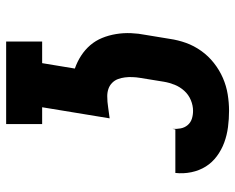

<svg xmlns="http://www.w3.org/2000/svg" viewBox="-92 -692 783 640"><g transform="rotate(90 300.0 -371.5)"><path d="M118 0V-120H190L208 -229Q185 -237 165 -250Q145 -263 130 -280.5Q115 -298 106 -320Q97 -342 93 -366.5Q89 -391 90 -416Q91 -441 96 -466L109 -545Q113 -573 122.5 -599.5Q132 -626 149 -650Q166 -674 189.5 -692.5Q213 -711 239.5 -722.5Q266 -734 294 -738.5Q322 -743 349 -743Q376 -743 403 -739.5Q430 -736 454.5 -727Q479 -718 500 -702.5Q521 -687 534.5 -665.5Q548 -644 553.5 -617.5Q559 -591 556 -564H411L409 -554Q410 -568 407.5 -581.5Q405 -595 396.5 -605Q388 -615 375.5 -619Q363 -623 349 -623Q331 -623 313 -615.5Q295 -608 282 -593.5Q269 -579 262 -561.5Q255 -544 252 -526L239 -446Q237 -434 236.5 -421Q236 -408 237.5 -396Q239 -384 243 -373Q247 -362 255.5 -353.5Q264 -345 275.5 -341Q287 -337 300 -337Q319 -337 337.5 -340Q356 -343 374 -345L337 -120H393V0Z"/></g></svg>

Font: Iosevka Slab HvExObl
Style: Regular
Weight: 900
Width: 7
Italic angle: -9°
Monospace: yes
Designer: Belleve Invis
Foundry: Belleve Invis
Version: Version 11.1.1; ttfautohint (v1.8.3)